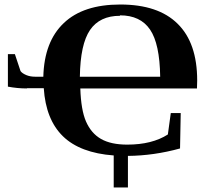

<svg xmlns="http://www.w3.org/2000/svg" viewBox="-20 -680 920 851"><path d="M100 -289 99 -288Q57 -288 15 -296V-440H46L71 -365Q78 -355 97 -347Q114 -340 136 -340H172Q176 -496 263 -578Q349 -660 513 -660Q681 -660 767 -575Q854 -490 854 -323L853 -288H336Q339 -193 361 -142Q384 -89 428 -64Q472 -39 544 -39Q654 -39 724 -84L737 -179H781L778 -22Q662 10 547 11V151H484V9Q335 -2 259 -76Q183 -150 174 -289ZM512 -612V-610Q422 -610 379 -547Q336 -484 334 -340H690Q688 -486 645 -549Q602 -612 512 -612Z"/></svg>

Font: Libra Serif Modern
Style: Bold
Weight: 700
Designer: Stefan Peev, Context Ltd
Foundry: Ascender Corporation
Version: Version 1.000